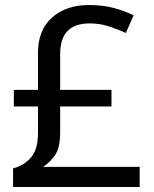

<svg xmlns="http://www.w3.org/2000/svg" viewBox="-20 -743 612 763"><path d="M334 -723Q389 -723 433 -711Q477 -699 511 -682L480 -612Q450 -626 413.5 -638Q377 -650 336 -650Q279 -650 249 -620.5Q219 -591 219 -525V-386H423V-320H219V-216Q219 -155 198 -125.5Q177 -96 151 -80H535V0H32V-74Q75 -85 103 -117Q131 -149 131 -215V-320H35V-386H131V-534Q131 -623 186.5 -673Q242 -723 334 -723Z"/></svg>

Font: Noto Sans Living
Style: Regular
Weight: 400
Designer: Monotype Design Team
Foundry: Monotype Imaging Inc.
Version: Version 2.013; ttfautohint (v1.8.4.7-5d5b)